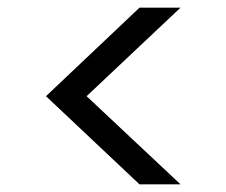

<svg xmlns="http://www.w3.org/2000/svg" viewBox="-20 -522 590 501"><path d="M451 -41H344L100 -271L344 -502H451L206 -271Z"/></svg>

Font: DM Sans 16pt
Style: Regular
Weight: 400
Version: Version 4.004;gftools[0.9.30]